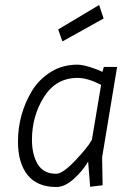

<svg xmlns="http://www.w3.org/2000/svg" viewBox="-20 -740 540 769"><path d="M205 -44Q231 -44 281 -96.5Q331 -149 348 -180L385 -400Q331 -428 291 -428Q204 -428 156 -351.5Q108 -275 108 -180Q108 -121 131 -82.5Q154 -44 205 -44ZM206 9Q129 9 90.5 -39Q52 -87 52 -173Q52 -282 108 -376Q136 -422 183 -451.5Q230 -481 290 -481Q309 -481 340 -471.5Q371 -462 390 -452L396 -472H449L389 -110L391 2L341 8L333 -93Q311 -55 275 -23Q239 9 206 9ZM213 -622 377 -720 395 -666 230 -574Z"/></svg>

Font: Lekton
Style: Italic
Weight: 400
Italic angle: -9.3°
Designer: Paolo Mazzetti, Luciano Perondi, Raffaele Flato, Elena Papassissa, Emilio Macchia, Michela Povoleri, Tobias Seemiller, R
Version: Version 3.000